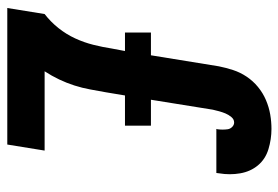

<svg xmlns="http://www.w3.org/2000/svg" viewBox="-142 -642 783 540"><g transform="rotate(90 250.0 -371.5)"><path d="M2 0 19 -105Q41 -122 58.5 -144Q76 -166 87.5 -191Q99 -216 105.5 -242Q112 -268 116 -294L123 -331H71V-404H135L166 -595Q170 -615 176.5 -635Q183 -655 195 -673Q207 -691 224 -705Q241 -719 261 -727.5Q281 -736 301.5 -739.5Q322 -743 342 -743Q371 -743 399 -734.5Q427 -726 444.5 -705Q462 -684 467 -655Q472 -626 467 -596L466 -588H342L343 -591Q344 -598 344 -605.5Q344 -613 343 -620Q342 -627 336.5 -632.5Q331 -638 324 -638Q315 -638 308.5 -630Q302 -622 298.5 -613.5Q295 -605 292.5 -596Q290 -587 288 -578L260 -404H333V-331H248L239 -277Q235 -255 231 -233Q227 -211 220 -189Q213 -167 203 -146Q193 -125 180 -105H403L386 0Z"/></g></svg>

Font: Iosevka Curly Extrabold
Style: Italic
Weight: 800
Italic angle: -9°
Monospace: yes
Designer: Belleve Invis
Foundry: Belleve Invis
Version: Version 22.1.2; ttfautohint (v1.8.4)